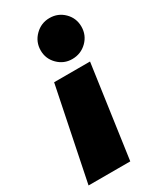

<svg xmlns="http://www.w3.org/2000/svg" viewBox="-209 -756 673 815"><g transform="rotate(-30 127.5 -349.0)"><path d="M-28.5 0 64 -452.5H240L176 0ZM180.5 -499Q140 -499 111 -527.8Q82 -556.5 82 -597.5Q82 -639.5 111.8 -669Q141.5 -698.5 183 -698.5Q224.5 -698.5 253.5 -669.8Q282.5 -641 282.5 -599.5Q282.5 -557.5 252.8 -528.2Q223 -499 180.5 -499Z"/></g></svg>

Font: Anybody ExtraBold
Style: Italic
Weight: 800
Italic angle: -10°
Designer: Tyler Finck
Foundry: Etcetera Type Company
Version: Version 1.010; ttfautohint (v1.8.3) -l 8 -r 50 -G 200 -x 14 